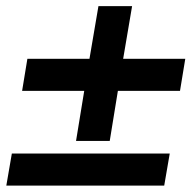

<svg xmlns="http://www.w3.org/2000/svg" viewBox="-25 -612 612 608"><path d="M215.8 -165.8 241.7 -324.2H45L61.7 -425.8H258.3L286.7 -592.5H393.3L365 -425.8H561.7L545 -324.2H348.3L322.5 -165.8ZM-5 -24.2 12.5 -125.8H512.5L495 -24.2Z"/></svg>

Font: Familjen Grotesk GF
Style: Bold Italic
Weight: 700
Designer: Anders Wikstroem, Jonas Baeckman, Matilda Gysing, Kristian Moeller
Foundry: Familjen STHML AB
Version: Version 2.000; Beta; Release 4; Build 6